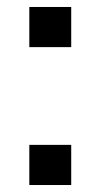

<svg xmlns="http://www.w3.org/2000/svg" viewBox="-20 -530 288 550"><path d="M64 -395V-510H184V-395ZM64 0V-115H184V0Z"/></svg>

Font: Saira Thin Medium
Style: Regular
Weight: 500
Version: Version 1.101